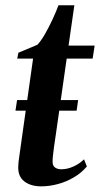

<svg xmlns="http://www.w3.org/2000/svg" viewBox="-20 -682 372 714"><path d="M37.5 -270.5 43.5 -310H270.5L265 -270.5ZM187.5 -181Q183.5 -156 181 -136.8Q178.5 -117.5 177 -104Q175.5 -90.5 175.5 -80.5Q175.5 -65.5 184.8 -59Q194 -52.5 207.5 -52.5Q230 -52.5 252.5 -62.5Q275 -72.5 292.5 -89.5L303 -63Q283.5 -39.5 255.2 -22.8Q227 -6 195.2 2.5Q163.5 11 133.5 11Q93.5 11 69.5 -8.2Q45.5 -27.5 48 -65.5Q48 -71.5 49.2 -82.2Q50.5 -93 52.8 -108.2Q55 -123.5 57.8 -143.5Q60.5 -163.5 64 -188L103 -464H44L48.5 -486L119 -515.5Q132.5 -529.5 147.5 -555.8Q162.5 -582 176 -611.2Q189.5 -640.5 197.5 -662.5H256.5L235 -512.5H332L324.5 -464H228Z"/></svg>

Font: Merriweather 120pt SemiBold
Style: Italic
Weight: 600
Italic angle: -7.8°
Version: Version 2.101